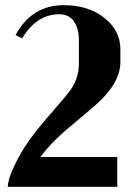

<svg xmlns="http://www.w3.org/2000/svg" viewBox="-20 -720 533 740"><path d="M225 -700Q322 -700 383 -650.5Q444 -601 444 -530V-481Q444 -399 347 -314Q328 -297 275.5 -253.5Q223 -210 192.5 -180Q162 -150 136 -115H432V0H10Q10 -27 34.5 -79.5Q59 -132 91 -177Q123 -222 175 -281.5Q227 -341 244 -363Q284 -413 284 -474V-565Q284 -610 265 -637.5Q246 -665 208 -665Q121 -665 65 -572L40 -585Q103 -700 225 -700Z"/></svg>

Font: Trochut
Style: Bold
Weight: 700
Designer: Andreu Balius
Foundry: Andreu Balius
Version: Version 1.001